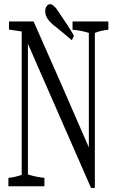

<svg xmlns="http://www.w3.org/2000/svg" viewBox="-20 -909 569 937"><path d="M508.8 -804.2Q508.8 -788.6 508.8 -763.7Q475.6 -761.2 442.9 -748.5Q442.9 -370.1 442.9 8.3Q442.9 8.3 424.3 8.3Q270 -343.3 116.2 -695.3Q116.2 -376.5 116.2 -57.6Q156.7 -44.9 196.8 -41Q196.8 -16.1 196.8 0Q196.8 0 21 0Q21 -16.1 21 -41Q53.2 -43.9 85.9 -55.7Q85.9 -405.8 85.9 -755.4Q85.9 -755.4 27.8 -764.2Q25.9 -764.2 23.9 -764.2Q23.9 -789.1 23.9 -804.2Q23.9 -804.2 144 -804.2Q278.3 -502 413.6 -189.5Q413.6 -473.6 413.6 -748.5Q373.5 -761.2 334 -763.7Q334 -788.6 334 -804.2Q334 -804.2 508.8 -804.2ZM225.1 -888.7Q232.9 -888.7 243.4 -879.4Q253.9 -870.1 269.5 -845.7Q314.5 -780.8 340.8 -734.9Q340.8 -734.9 330.6 -712.9Q308.1 -731 285.2 -750.7Q262.2 -770.5 237.3 -789.6Q216.8 -808.1 208.7 -823.2Q200.7 -838.4 200.7 -854Q200.7 -869.6 208 -879.2Q215.3 -888.7 225.1 -888.7Z"/></svg>

Font: Scarab Serif
Style: Light
Weight: 300
Designer: John Roberts
Foundry: Scarab
Version: 1.0